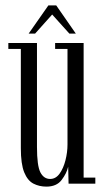

<svg xmlns="http://www.w3.org/2000/svg" viewBox="-20 -683 386 714"><path d="M152.5 11Q126 11 104.2 -0.2Q82.5 -11.5 70 -42.2Q57.5 -73 57.5 -132V-501H11V-523H117.5V-136.5Q117.5 -66.5 130.2 -42Q143 -17.5 166.5 -17.5Q187.5 -17.5 201.8 -37.5Q216 -57.5 223.5 -87.2Q231 -117 231 -145.5V-501H185V-523H291V-22.5H334.5V0H235L233.5 -63Q228 -38.5 209.2 -13.8Q190.5 11 152.5 11ZM86.5 -558 160 -663H189L262 -558H238L174 -629L110.5 -558Z"/></svg>

Font: Imbue 50pt Light
Style: Regular
Weight: 300
Designer: Tyler Finck
Foundry: Etcetera Type Company
Version: Version 1.102; ttfautohint (v1.8.3)